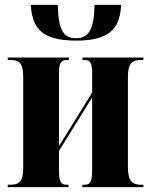

<svg xmlns="http://www.w3.org/2000/svg" viewBox="-20 -774 625 794"><path d="M296 -606C448 -606 476 -670 481 -754H371C369 -647 344 -616 295 -616C244 -616 221 -646 219 -754H107C114 -669 139 -606 296 -606ZM12 0H263V-10H256C233 -10 224 -21 224 -65V-150L361 -371V-69C361 -25 354 -10 331 -10H321V0H573V-10H563C528 -10 509 -25 509 -83V-456C509 -514 528 -526 563 -526H573V-536H321V-526H330C353 -526 361 -512 361 -476V-391L224 -170V-474C224 -516 234 -526 258 -526H265V-536H12V-526H22C57 -526 76 -515 76 -457V-79C76 -21 57 -10 22 -10H12Z"/></svg>

Font: Noto Serif Display Condensed Extra
Style: Regular
Weight: 800
Width: 3
Designer: Monotype Design Team
Foundry: Monotype Imaging Inc.
Version: Version 1.900